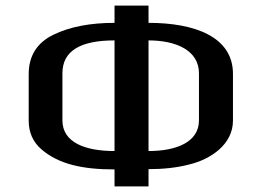

<svg xmlns="http://www.w3.org/2000/svg" viewBox="-20 -669 939 689"><path d="M513 0V-62C565 -62 613 -67 656 -78C738 -97 816 -152 816 -236V-404C816 -537 679 -587 513 -587V-649H391V-587C304 -587 230 -573 171 -544C112 -515 83 -468 83 -403V-236C83 -194 98 -159 130 -132C190 -81 273 -61 391 -61V0ZM204 -406C204 -485 266 -524 391 -524V-127C287 -127 204 -157 204 -237ZM513 -127V-524C614 -524 694 -487 694 -406V-237C694 -159 613 -127 513 -127Z"/></svg>

Font: Gamestation Extended
Style: Regular
Weight: 400
Width: 7
Designer: Jonas Hecksher
Foundry: Jonas Hecksher, Playtypeª, e-types AS
Version: Version 1.003